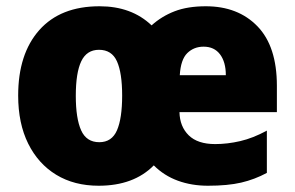

<svg xmlns="http://www.w3.org/2000/svg" viewBox="-20 -583 941 613"><path d="M637 -563Q740 -563 802 -499Q864 -435 864 -309V-225H553Q554 -179 582.5 -151Q611 -123 667 -123Q706 -123 747 -132.5Q788 -142 832 -166V-31Q793 -10 750 0Q707 10 644 10Q592 10 548 -6Q504 -22 471 -55Q407 10 295 10Q217 10 159.5 -25Q102 -60 70 -124.5Q38 -189 38 -278Q38 -411 105.5 -487Q173 -563 298 -563Q400 -563 464 -502Q496 -531 537.5 -547Q579 -563 637 -563ZM630 -434Q599 -434 578 -413.5Q557 -393 554 -343H701Q701 -385 682.5 -409.5Q664 -434 630 -434ZM296 -424Q257 -424 239.5 -387.5Q222 -351 222 -277Q222 -205 239 -167Q256 -129 297 -129Q337 -129 353.5 -167Q370 -205 370 -278Q370 -350 353.5 -387Q337 -424 296 -424Z"/></svg>

Font: Noto Sans Sinhala UI SemiCondensed Black
Style: Regular
Weight: 900
Width: 4
Designer: Jelle Bosma - Monotype Design Team
Foundry: Monotype Imaging Inc.
Version: Version 2.006; ttfautohint (v1.8.4.7-5d5b)